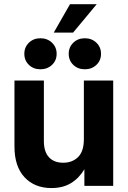

<svg xmlns="http://www.w3.org/2000/svg" viewBox="-20 -910 625 940"><path d="M231.9 10.7Q149.4 10.7 100.1 -42.2Q50.8 -95.2 50.8 -192.9V-515.6H194.8V-219.2Q194.8 -167.5 219.5 -140.4Q244.1 -113.3 289.6 -113.3Q334 -113.3 362.3 -141.1Q390.6 -168.9 390.6 -229V-515.6H534.2V0H393.1V-81.1Q366.7 -37.1 327.1 -13.2Q287.6 10.7 231.9 10.7ZM177.7 -570.8Q144 -570.8 121.6 -592.3Q99.1 -613.8 99.1 -646.5Q99.1 -679.2 121.6 -700.9Q144 -722.7 177.7 -722.7Q211.9 -722.7 234.6 -700.9Q257.3 -679.2 257.3 -646.5Q257.3 -613.8 234.6 -592.3Q211.9 -570.8 177.7 -570.8ZM395.5 -570.8Q361.3 -570.8 338.9 -592.3Q316.4 -613.8 316.4 -646.5Q316.4 -679.2 338.9 -700.9Q361.3 -722.7 395.5 -722.7Q429.2 -722.7 451.9 -700.9Q474.6 -679.2 474.6 -646.5Q474.6 -613.8 451.9 -592.3Q429.2 -570.8 395.5 -570.8ZM243.2 -750.5 322.8 -889.6H453.6L337.9 -750.5Z"/></svg>

Font: Inter Display
Style: Bold
Weight: 700
Designer: Rasmus Andersson
Foundry: rsms
Version: Version 4.001;git-9221beed3